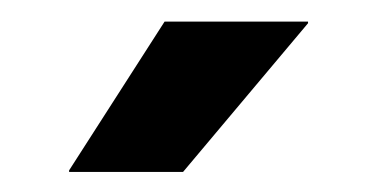

<svg xmlns="http://www.w3.org/2000/svg" viewBox="-20 -706 363 182"><path d="M45.5 -544.5 136 -685.5H272V-684L153.5 -543H45.5Z"/></svg>

Font: Anek Devanagari Medium SemiBold
Style: Regular
Weight: 600
Version: Version 1.003